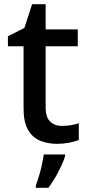

<svg xmlns="http://www.w3.org/2000/svg" viewBox="-20 -773 423 921"><path d="M277 -169Q298 -169 320 -172.5Q342 -176 358 -182V-102Q340 -94 311.5 -88.5Q283 -83 254 -83Q210 -83 173 -98Q136 -113 114.5 -150Q93 -187 93 -253V-551H18V-599L97 -639L134 -753H199V-632H353V-551H199V-255Q199 -211 220.5 -190Q242 -169 277 -169ZM292 -23Q283 6 260.5 50Q238 94 212 128H152V116Q159 98 167 71.5Q175 45 181 17Q187 -11 190 -32H292Z"/></svg>

Font: Noto Sans Telugu UI Medium
Style: Regular
Weight: 500
Designer: Jelle Bosma - Monotype Design Team
Foundry: Monotype Imaging Inc.
Version: Version 2.005; ttfautohint (v1.8.4.7-5d5b)